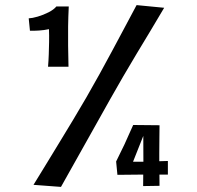

<svg xmlns="http://www.w3.org/2000/svg" viewBox="-20 -721 766 745"><path d="M110 -3.8Q136 -45.8 161.8 -88.3Q187.6 -130.8 213.6 -173.3Q239.6 -215.8 265.1 -258.3Q290.6 -300.8 315.6 -343.8Q341.6 -388.8 366.1 -433.3Q390.6 -477.8 414.6 -522.5Q438.6 -567.2 462.3 -611.7Q486 -656.2 510 -701.2L617 -690.8Q591 -646.2 564 -601.7Q537 -557.2 510.5 -513Q484 -468.8 458 -424.3Q432 -379.8 407 -335.2Q375.6 -279.2 343.8 -222.5Q312 -165.8 280.3 -109.3Q248.6 -52.8 216.6 4.2ZM166.4 -462Q168.4 -485.4 169.2 -509.2Q170 -533 170.5 -557.8Q171 -582.6 170 -607.8Q151 -603.8 131 -602.5Q111 -601.2 96.2 -601.8L91.4 -649.8Q105.2 -650.4 126.5 -656.6Q147.8 -662.8 168.3 -673.2Q188.8 -683.6 198.8 -696H246.8Q244.8 -654.8 244.3 -618.2Q243.8 -581.6 244.3 -544Q244.8 -506.4 245.8 -462ZM535.4 1 535.8 -43.6 435.6 -42.6 430.6 -94.4 463 -160.8Q471.4 -180 480.4 -199.6Q489.4 -219.2 496.8 -236L599 -235Q599 -219 598.5 -189Q598 -159 598 -127V-95.4L631.4 -96.4V-43.6H598.6L599 0ZM496.2 -93.4H536.4L536 -193.6Z"/></svg>

Font: Truculenta
Style: Regular
Weight: 400
Designer: Ivan Castro, Eva Sanz & Omnibus-Type Team
Foundry: Omnibus-Type
Version: Version 1.002